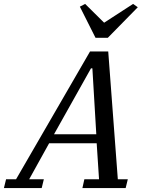

<svg xmlns="http://www.w3.org/2000/svg" viewBox="-72 -961 740 981"><path d="M-41 -45H10L388 -698H481L530 -45H581L570 0H349L359 -45H434L422 -229H179L77 -45H152L141 0H-52ZM204 -275H420L400 -612H393ZM336 -927 363 -941 460 -845 608 -941 632 -924 479 -768H416Z"/></svg>

Font: IBM Plex Serif Text
Style: Italic
Weight: 450
Italic angle: -14°
Designer: Mike Abbink, Paul van der Laan, Pieter van Rosmalen
Foundry: Bold Monday
Version: Version 3.001